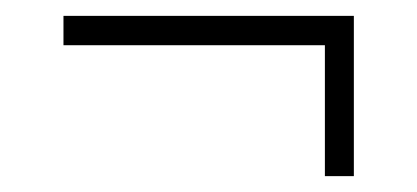

<svg xmlns="http://www.w3.org/2000/svg" viewBox="-20 -425 526 242"><path d="M389.5 -368H60V-405H426V-203H389.5Z"/></svg>

Font: Bodoni* 06pt Medium
Style: Italic
Weight: 500
Italic angle: -13°
Version: Version 2.3